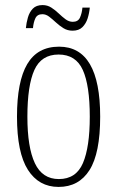

<svg xmlns="http://www.w3.org/2000/svg" viewBox="-20 -727 461 757"><path d="M211 10Q133 10 90 -57.5Q47 -125 47 -267Q47 -406 87.5 -474.5Q128 -543 213 -543Q375 -543 375 -267Q375 -123 333 -56.5Q291 10 211 10ZM212 -21Q280 -21 307 -84Q334 -147 334 -267Q334 -390 306.5 -451Q279 -512 211 -512Q143 -512 115.5 -451Q88 -390 88 -267Q88 -146 117.5 -83.5Q147 -21 212 -21ZM266 -606Q246 -606 230 -616Q214 -626 200 -639Q186 -652 173.5 -661.5Q161 -671 147 -671Q127 -671 119.5 -655Q112 -639 110 -616H82Q84 -637 90 -658Q96 -679 109.5 -693Q123 -707 148 -707Q167 -707 182.5 -697Q198 -687 211.5 -674Q225 -661 238.5 -651Q252 -641 267 -641Q288 -641 295.5 -658Q303 -675 305 -697H334Q332 -675 325.5 -654.5Q319 -634 305 -620Q291 -606 266 -606Z"/></svg>

Font: Noto Serif Ethiopic ExtraCondensed ExtraLight
Style: Regular
Weight: 200
Width: 2
Designer: Monotype Design Team
Foundry: Monotype Imaging Inc.
Version: Version 2.102; ttfautohint (v1.8.4.7-5d5b)